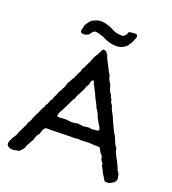

<svg xmlns="http://www.w3.org/2000/svg" viewBox="-143 -892 900 1006"><g transform="rotate(20 307.5 -389.0)"><path d="M400 -770 403 -780Q409 -782 426.5 -784Q444 -786 450 -781Q451 -779 452 -770Q452 -769 447 -755.5Q442 -742 439 -737Q437 -734 433 -727.5Q429 -721 426 -716.5Q423 -712 419 -709Q409 -699 392 -693Q353 -681 298 -705Q289 -711 274.5 -715Q260 -719 254 -722Q254 -721 251.5 -721.5Q249 -722 246 -722L244 -723Q241 -722 238.5 -722.5Q236 -723 233 -721Q220 -712 216 -703Q215 -698 202 -692.5Q189 -687 177 -689.5Q165 -692 167 -706Q173 -735 174 -736Q190 -761 199 -768Q204 -773 227 -781Q260 -792 312 -768Q319 -764 325 -761.5Q331 -759 339 -755L358 -752Q360 -752 370.5 -751Q381 -750 384 -752Q398 -762 400 -770ZM429 -438 431 -430Q432 -428 434.5 -424.5Q437 -421 438.5 -418Q440 -415 441 -411Q442 -407 442 -403Q450 -394 455 -383Q456 -381 456 -378.5Q456 -376 456 -375Q461 -367 464 -359Q479 -334 485 -315Q490 -306 498 -287.5Q506 -269 511 -260Q519 -251 527.5 -230Q536 -209 538 -205Q540 -200 545 -193.5Q550 -187 551 -186Q552 -184 552 -178Q552 -172 554 -170Q556 -166 560 -156.5Q564 -147 568 -139.5Q572 -132 576 -127Q578 -120 585.5 -106Q593 -92 595 -83Q599 -74 608 -63Q608 -58 610 -49Q612 -40 612 -38Q613 -32 609 -25.5Q605 -19 604 -17Q602 -16 590 -8.5Q578 -1 574.5 -1Q571 -1 554 -1Q549 -6 542.5 -18Q536 -30 532 -34Q518 -64 513 -71Q511 -73 511 -78Q511 -83 510 -85Q505 -94 497 -102Q497 -105 495.5 -110.5Q494 -116 494 -120Q493 -121 491.5 -123Q490 -125 488.5 -127.5Q487 -130 486 -131L481 -135Q470 -159 464 -162Q452 -161 431.5 -162.5Q411 -164 403 -164Q396 -164 384 -163Q372 -162 363 -162Q354 -162 346 -164Q331 -161 330 -161Q305 -162 263 -160.5Q221 -159 207 -159H169Q155 -154 147 -120L135 -104Q134 -99 131 -92Q128 -85 128 -80Q123 -74 116 -60Q109 -46 105 -41Q104 -39 102 -32Q100 -25 98 -22Q96 -18 76 2Q70 1 59 4Q48 7 45 7Q18 7 9 -9Q8 -17 9 -23Q10 -29 14 -36.5Q18 -44 18 -45Q19 -47 25 -57.5Q31 -68 35 -72Q37 -83 51 -110L68 -145Q68 -150 70.5 -154.5Q73 -159 76.5 -164Q80 -169 81 -172Q82 -174 83 -179Q84 -184 86 -187Q87 -189 89 -193Q91 -197 92 -200Q95 -208 100 -217Q103 -221 106.5 -230.5Q110 -240 113 -244L119 -258Q120 -259 122 -260.5Q124 -262 124 -263Q124 -264 124 -267Q124 -270 125 -271Q126 -273 129 -277Q132 -281 133 -283Q134 -286 136.5 -293Q139 -300 141 -304L146 -310Q151 -317 150 -323Q162 -343 166 -359Q171 -365 177.5 -379Q184 -393 188 -399Q188 -402 190.5 -408Q193 -414 193 -417Q196 -421 200 -429.5Q204 -438 206 -441Q208 -445 213 -452Q218 -459 220 -463Q220 -464 220 -467Q220 -470 221 -471Q222 -472 224 -473.5Q226 -475 226 -476L228 -484Q229 -486 232.5 -492Q236 -498 238 -504Q240 -510 240 -515Q244 -519 248.5 -528.5Q253 -538 254 -540Q264 -562 267 -566Q278 -601 292 -616Q292 -620 296 -625.5Q300 -631 300 -635Q301 -636 303 -640Q305 -644 307 -646.5Q309 -649 313 -649Q317 -649 320.5 -648Q324 -647 327 -643.5Q330 -640 331.5 -639Q333 -638 336 -632L340 -627Q341 -621 343 -615.5Q345 -610 349 -603.5Q353 -597 354 -594Q357 -588 362 -578.5Q367 -569 370 -563Q376 -548 387 -533Q391 -510 406 -490Q407 -484 411.5 -473Q416 -462 418 -455Q419 -451 423.5 -446.5Q428 -442 429 -438ZM433 -243V-250Q431 -256 431 -257Q425 -265 403 -306Q396 -328 381 -348Q378 -358 369 -374.5Q360 -391 357 -397L346 -422Q345 -423 340 -432.5Q335 -442 333 -447Q331 -449 328.5 -455Q326 -461 324 -463Q322 -478 314 -479Q303 -472 303 -452Q300 -450 296.5 -442.5Q293 -435 291 -433Q288 -418 274.5 -395.5Q261 -373 258 -358Q250 -349 240 -326.5Q230 -304 228 -301L213 -271Q205 -264 201 -239Q208 -236 215.5 -236Q223 -236 232.5 -237Q242 -238 247 -238Q252 -238 263 -236.5Q274 -235 279.5 -234.5Q285 -234 297 -235Q315 -242 346 -235L377 -239Q381 -239 387 -237.5Q393 -236 395 -236Q428 -238 433 -243Z"/></g></svg>

Font: FuturaRenner
Style: Regular
Weight: 400
Designer: BSozoo
Foundry: BSozoo
Version: Version 1.001;PS 001.001;hotconv 1.0.70;makeotf.lib2.5.58329